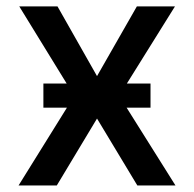

<svg xmlns="http://www.w3.org/2000/svg" viewBox="-20 -565 591 585"><path d="M155.2 -545.5H38.7L183.2 -310.4H112.2V-236.9H183.9L36.6 0H153.1L275.6 -203.8L398.4 0H514.6L365.8 -236.9H438.6V-310.4H366.5L513.1 -545.5H397L275.6 -333.1Z"/></svg>

Font: Margiela Sans Medium
Style: Regular
Weight: 500
Designer: Stefan Endress, Andreas Faust
Version: Version 1.100;FEAKit 1.0